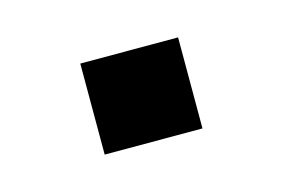

<svg xmlns="http://www.w3.org/2000/svg" viewBox="-34 -444 324 220"><g transform="rotate(-15 128.0 -334.0)"><path d="M186 -280H70V-388H186Z"/></g></svg>

Font: Play
Style: Regular
Weight: 400
Designer: Jonas Hecksher
Foundry: Jonas Hecksher, Playtypeª, e-types AS
Version: Version 1.002